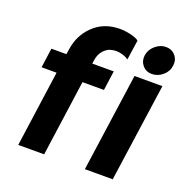

<svg xmlns="http://www.w3.org/2000/svg" viewBox="-133 -883 990 1010"><g transform="rotate(20 361.5 -378.5)"><path d="M75.2 0 134.8 -425.8H50.8L65.9 -535.2H149.9L154.8 -565.9Q166 -643.1 219 -696.5Q272 -750 351.1 -755.9Q389.2 -758.8 427 -750Q464.8 -741.2 477.1 -730L460.9 -619.1Q439.9 -633.3 410.9 -638.7Q381.8 -644 351.1 -632.8Q306.2 -609.9 297.9 -556.2L294.9 -535.2H415L399.9 -425.8H279.8L220.2 0ZM606.9 -590.8Q574.7 -590.8 554.9 -614Q535.2 -637.2 539.1 -669.9Q543.9 -703.1 571 -726.6Q598.1 -750 629.9 -750Q663.1 -750 683.1 -726.6Q703.1 -703.1 698.2 -669.9Q694.3 -636.7 667.2 -613.8Q640.1 -590.8 606.9 -590.8ZM525.9 -549.8H682.1L604 0H448.2Z"/></g></svg>

Font: Oakes Grotesk
Style: Bold Italic
Weight: 700
Designer: Samuel Oakes
Foundry: Samuel Oakes
Version: Version 1.0 | wf-rip DC20170320